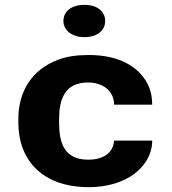

<svg xmlns="http://www.w3.org/2000/svg" viewBox="-20 -766 715 796"><path d="M225 -257V-271C225 -353 247 -424 345 -424C410 -424 453 -386 453 -332H611C611 -363 605 -392 592 -418C554 -491 472 -538 348 -538C299 -538 256 -532 220 -518C117 -479 56 -393 56 -271V-257C56 -220 62 -184 74 -152C109 -57 199 10 349 10C427 10 492 -12 535 -44C576 -74 611 -122 611 -183H453C450 -133 409 -104 346 -104C246 -104 225 -174 225 -257ZM330 -612C381 -612 416 -638 416 -679C416 -720 381 -746 330 -746C279 -746 243 -721 243 -679C243 -639 280 -612 330 -612Z"/></svg>

Font: Asimov
Style: XWid
Weight: 500
Designer: Google
Version: Version 2.000980; 2014